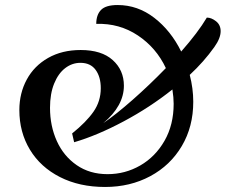

<svg xmlns="http://www.w3.org/2000/svg" viewBox="-20 -729 921 764"><path d="M858 -605Q858 -577 833 -542Q792 -484 735 -431Q749 -377 749 -324Q749 -225 703.5 -148Q658 -71 578 -28Q498 15 398 15Q296 15 218.5 -24.5Q141 -64 99 -133.5Q57 -203 57 -291Q57 -358 86.5 -412.5Q116 -467 171.5 -498.5Q227 -530 301 -530Q384 -530 428.5 -490Q473 -450 473 -388Q473 -308 391 -239Q441 -273 508 -332Q575 -391 640 -458Q602 -539 528.5 -588Q455 -637 363 -634Q363 -670 382 -689.5Q401 -709 448 -709Q528 -709 594 -658Q660 -607 701 -524Q768 -600 803 -659Q821 -659 839.5 -644.5Q858 -630 858 -605ZM666 -373Q577 -302 472 -246Q367 -190 275 -163L267 -198Q323 -243 352 -284.5Q381 -326 381 -378Q381 -423 360.5 -451Q340 -479 300 -479Q267 -479 239.5 -458Q212 -437 195.5 -396.5Q179 -356 179 -300Q179 -228 206 -168Q233 -108 285 -72Q337 -36 408 -36Q478 -36 538 -70.5Q598 -105 634.5 -168.5Q671 -232 671 -316Q671 -341 666 -373Z"/></svg>

Font: Arima Madurai
Style: Bold
Weight: 700
Designer: Joana Correia and Natanael Gama
Foundry: NDISCOVER
Version: Version 1.019